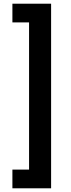

<svg xmlns="http://www.w3.org/2000/svg" viewBox="-20 -852 381 1037"><path d="M47 64V165H256V-832H47V-731H137V64Z"/></svg>

Font: Noto Sans Gurmukhi UI ExtraCondensed
Style: Bold
Weight: 700
Width: 2
Designer: Jelle Bosma - Monotype Design Team
Foundry: Monotype Imaging Inc.
Version: Version 2.004